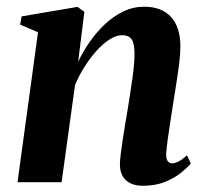

<svg xmlns="http://www.w3.org/2000/svg" viewBox="-20 -556 624 586"><path d="M218.5 -367.5Q233.5 -399 254.2 -428.8Q275 -458.5 301 -482.8Q327 -507 356.8 -521.2Q386.5 -535.5 420 -535.5Q473.5 -535.5 502 -504.2Q530.5 -473 530.5 -414.5Q530.5 -392 527 -363.2Q523.5 -334.5 518.5 -303.5Q513.5 -272.5 509 -243.5Q505 -216.5 500.2 -187Q495.5 -157.5 492 -131Q488.5 -104.5 487 -87Q487 -70 492.2 -63.8Q497.5 -57.5 505 -57.5Q513.5 -57.5 524.8 -63Q536 -68.5 550.5 -82L562.5 -57Q553 -45.5 533.5 -29.5Q514 -13.5 484.5 -1.2Q455 11 415.5 11Q393.5 11 377.8 3.2Q362 -4.5 354 -19Q346 -33.5 346 -54.5Q346 -65 348.2 -83.8Q350.5 -102.5 354 -126Q357.5 -149.5 361.5 -174Q365.5 -198.5 369.5 -220.5Q373 -244 376.8 -268Q380.5 -292 383.8 -314.5Q387 -337 388.8 -356.5Q390.5 -376 390.5 -390Q390.5 -411.5 387 -424.2Q383.5 -437 375 -442.8Q366.5 -448.5 352 -448.5Q334.5 -448.5 314.2 -435.5Q294 -422.5 274.5 -400.8Q255 -379 237.8 -351.8Q220.5 -324.5 209 -296.5L168 0H33.5L96 -457.5L41.5 -481L46 -506L216.5 -535L237.5 -520Z"/></svg>

Font: Merriweather 96pt
Style: Bold Italic
Weight: 700
Italic angle: -7.8°
Version: Version 2.101